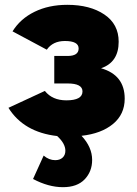

<svg xmlns="http://www.w3.org/2000/svg" viewBox="-20 -556 568 796"><path d="M497 -147Q497 -82 448.5 -42Q400 -2 318 7Q362 54 362 107Q362 155 331 187.5Q300 220 241 220Q181 220 117 186L161 89Q183 108 209 108Q228 108 239.5 97.5Q251 87 251 69Q251 39 217 8Q78 -8 15 -109L166 -179Q197 -140 255 -140Q322 -140 322 -177Q322 -210 260 -210H205V-324H260Q306 -324 306 -355Q306 -386 249 -386Q199 -386 174 -350L32 -426Q64 -478 123 -507Q182 -536 259 -536Q353 -536 412.5 -496Q472 -456 472 -383Q472 -298 399 -273Q497 -245 497 -147Z"/></svg>

Font: Raleway-v4020 Black
Style: Regular
Weight: 900
Designer: Matt McInerney, Pablo Impallari, Rodrigo Fuenzalida
Foundry: Matt McInerney, Pablo Impallari, Rodrigo Fuenzalida
Version: Version 4.020;PS 004.020;hotconv 1.0.88;makeotf.lib2.5.64775